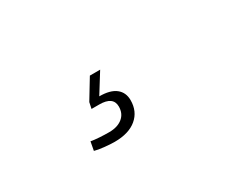

<svg xmlns="http://www.w3.org/2000/svg" viewBox="-34 -176 668 517"><g transform="rotate(-30 300.0 83.0)"><path d="M217 177Q204 177 185 175Q166 173 156 170L161 143Q171 145 187 146Q203 147 217 147Q243 147 258.5 134.5Q274 122 274 100Q274 69 231 69H207L211 50L248 -11H280L242 50Q276 50 293 63.5Q310 77 310 101Q310 136 285.5 156.5Q261 177 217 177Z"/></g></svg>

Font: Gantari ExtraLight
Style: Italic
Weight: 250
Italic angle: -10°
Designer: Anugrah Pasau
Foundry: Lafontype
Version: Version 1.000